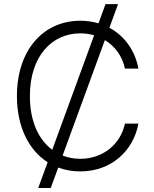

<svg xmlns="http://www.w3.org/2000/svg" viewBox="-20 -840 766 952"><path d="M169.4 92.3H231.5L268.8 -9.2C302.2 3.2 339.1 9.9 378.2 9.9C533 9.9 642.4 -93.8 666.2 -227.3H599.4C579.2 -127.5 492.2 -52.6 378.2 -52.6C347.3 -52.6 317.8 -57.9 290.5 -68.9L500 -641.3C551.5 -610.1 587.4 -559.3 599.4 -500H666.2C650.6 -587 599.1 -661.2 522.4 -702.4L565.3 -819.6H503.2L468.4 -724.4C440.7 -732.6 410.5 -737.2 378.2 -737.2C194.6 -737.2 63.9 -591.3 63.9 -363.6C63.9 -211.3 122.5 -95.5 216.3 -35.5ZM239 -97.3C172.2 -147 128.2 -237.2 128.2 -363.6C128.2 -565 240.4 -674.7 378.2 -674.7C402.3 -674.7 425.4 -671.2 446.7 -665.1Z"/></svg>

Font: Karasuma Gothic
Style: Light
Weight: 300
Designer: Rasmus Andersson / Ryoko Nishizuka
Foundry: rsms
Version: Version 1.00